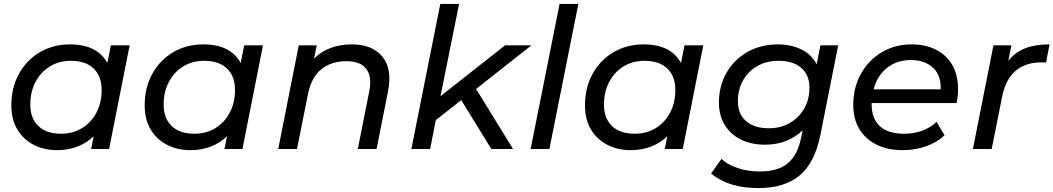

<svg xmlns="http://www.w3.org/2000/svg" viewBox="-20 -762 5388 982"><path d="M272 6Q205 6 152 -21.5Q99 -49 68.5 -100Q38 -151 38 -223Q38 -314 77 -384.5Q116 -455 184 -495Q252 -535 338 -535Q477 -535 529 -440L547 -530H643L538 0H446L459 -65Q424 -31 376.5 -12.5Q329 6 272 6ZM293 -78Q353 -78 400 -107Q447 -136 473.5 -186.5Q500 -237 500 -302Q500 -372 459 -411.5Q418 -451 342 -451Q282 -451 235.5 -422.5Q189 -394 162 -343.5Q135 -293 135 -227Q135 -157 176 -117.5Q217 -78 293 -78Z M954 6Q887 6 834 -21.5Q781 -49 750.5 -100Q720 -151 720 -223Q720 -314 759 -384.5Q798 -455 866 -495Q934 -535 1020 -535Q1159 -535 1211 -440L1229 -530H1325L1220 0H1128L1141 -65Q1106 -31 1058.5 -12.5Q1011 6 954 6ZM975 -78Q1035 -78 1082 -107Q1129 -136 1155.5 -186.5Q1182 -237 1182 -302Q1182 -372 1141 -411.5Q1100 -451 1024 -451Q964 -451 917.5 -422.5Q871 -394 844 -343.5Q817 -293 817 -227Q817 -157 858 -117.5Q899 -78 975 -78Z M1779 -535Q1884 -535 1935.5 -472.5Q1987 -410 1965 -297L1906 0H1810L1869 -297Q1883 -369 1854 -409Q1825 -449 1751 -449Q1674 -449 1623 -407.5Q1572 -366 1555 -280L1499 0H1403L1508 -530H1600L1586 -462Q1624 -500 1673 -517.5Q1722 -535 1779 -535Z M2084 0 2232 -742H2328L2233 -270L2563 -530H2698L2415 -307L2604 0H2493L2339 -250L2209 -148L2180 0Z M2694 0 2842 -742H2938L2790 0Z M3206 6Q3139 6 3086 -21.5Q3033 -49 3002.5 -100Q2972 -151 2972 -223Q2972 -314 3011 -384.5Q3050 -455 3118 -495Q3186 -535 3272 -535Q3411 -535 3463 -440L3481 -530H3577L3472 0H3380L3393 -65Q3358 -31 3310.5 -12.5Q3263 6 3206 6ZM3227 -78Q3287 -78 3334 -107Q3381 -136 3407.5 -186.5Q3434 -237 3434 -302Q3434 -372 3393 -411.5Q3352 -451 3276 -451Q3216 -451 3169.5 -422.5Q3123 -394 3096 -343.5Q3069 -293 3069 -227Q3069 -157 3110 -117.5Q3151 -78 3227 -78Z M3859 200Q3705 200 3617 125L3670 51Q3701 80 3752.5 97.5Q3804 115 3866 115Q3960 115 4010 72.5Q4060 30 4077 -57L4085 -95Q4049 -61 4001 -41.5Q3953 -22 3893 -22Q3823 -22 3770 -48Q3717 -74 3687 -122.5Q3657 -171 3657 -238Q3657 -322 3695.5 -389.5Q3734 -457 3802.5 -496Q3871 -535 3959 -535Q4024 -535 4077 -510Q4130 -485 4157 -433L4176 -530H4267L4176 -72Q4147 72 4069 136Q3991 200 3859 200ZM3912 -106Q3973 -106 4019.5 -133Q4066 -160 4093 -206.5Q4120 -253 4120 -314Q4120 -378 4078.5 -414.5Q4037 -451 3962 -451Q3901 -451 3854 -424.5Q3807 -398 3780.5 -351Q3754 -304 3754 -244Q3754 -179 3796 -142.5Q3838 -106 3912 -106Z M4598 6Q4519 6 4462.5 -22.5Q4406 -51 4375 -102.5Q4344 -154 4344 -224Q4344 -314 4383 -384Q4422 -454 4489.5 -494.5Q4557 -535 4643 -535Q4750 -535 4815 -474.5Q4880 -414 4880 -306Q4880 -287 4878 -269.5Q4876 -252 4873 -235H4438Q4438 -232 4438 -229Q4438 -156 4479.5 -117Q4521 -78 4606 -78Q4656 -78 4699 -94.5Q4742 -111 4770 -139L4811 -70Q4772 -33 4715.5 -13.5Q4659 6 4598 6ZM4448 -305H4791Q4794 -377 4751.5 -416Q4709 -455 4639 -455Q4567 -455 4516.5 -414.5Q4466 -374 4448 -305Z M4956 0 5061 -530H5153L5137 -451Q5173 -496 5224.5 -515.5Q5276 -535 5348 -535L5330 -442Q5323 -442 5317.5 -442.5Q5312 -443 5305 -443Q5226 -443 5174.5 -400Q5123 -357 5105 -265L5052 0Z"/></svg>

Font: Montserrat Medium
Style: Italic
Weight: 500
Italic angle: -11.3°
Designer: Julieta Ulanovsky
Foundry: Julieta Ulanovsky
Version: Version 9.000; ttfautohint (v1.8.4.7-5d5b)